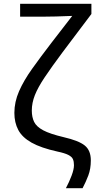

<svg xmlns="http://www.w3.org/2000/svg" viewBox="-20 -780 500 1002"><path d="M324 202Q341 170 353.5 137Q366 104 366 82Q366 63 360.5 50.5Q355 38 336.5 28.5Q318 19 280 11Q194 -8 145 -35.5Q96 -63 75.5 -101.5Q55 -140 55 -191Q55 -248 79.5 -304Q104 -360 148 -421.5Q192 -483 248 -556L357 -697Q353 -697 329.5 -696Q306 -695 272.5 -694Q239 -693 205 -693H85V-760H457V-707L307 -508Q249 -430 213.5 -377Q178 -324 162 -283.5Q146 -243 146 -203Q146 -169 158 -144Q170 -119 205.5 -100Q241 -81 313 -64Q391 -46 422.5 -20.5Q454 5 454 57Q454 101 441 135.5Q428 170 411 202Z"/></svg>

Font: Noto Sans Living
Style: Regular
Weight: 400
Designer: Monotype Design Team
Foundry: Monotype Imaging Inc.
Version: Version 2.013; ttfautohint (v1.8.4.7-5d5b)